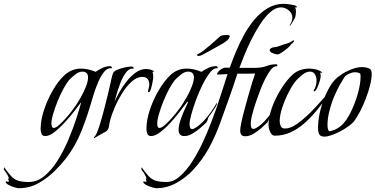

<svg xmlns="http://www.w3.org/2000/svg" viewBox="-209 -718 1987 1016"><path d="M-110 278Q-116 278 -133 273Q-150 268 -164.5 260Q-179 252 -179 244Q-179 242 -175 242Q-169 244 -166 244Q-165 244 -161 242Q-165 236 -165 230Q-165 225 -162 224Q-164 218 -167 212.5Q-170 207 -173 201Q-175 197 -182 188.5Q-189 180 -189 176Q-189 173 -187 167Q-166 196 -151 213Q-136 230 -115 237.5Q-94 245 -56 245Q-12 245 26.5 213Q65 181 96.5 130.5Q128 80 152.5 22Q177 -36 194.5 -89.5Q212 -143 221 -178Q209 -162 186 -132Q163 -102 135 -71.5Q107 -41 79.5 -19.5Q52 2 31 2Q15 2 10.5 -10.5Q6 -23 6 -36Q6 -82 24 -136.5Q42 -191 71 -241Q100 -291 134 -322Q172 -355 219 -355Q239 -355 258.5 -350.5Q278 -346 297 -338Q314 -350 334 -359Q354 -368 375 -368Q380 -368 383 -362V-359Q382 -356 380 -356.5Q378 -357 376 -357Q357 -357 340.5 -336Q324 -315 311 -284.5Q298 -254 289 -226Q280 -198 276 -184Q254 -105 221.5 -23.5Q189 58 137 124Q125 139 112 153.5Q99 168 85 182Q46 222 -3 250Q-52 278 -110 278ZM75 -41Q86 -41 102.5 -55.5Q119 -70 137.5 -90.5Q156 -111 170.5 -130Q185 -149 191 -158Q203 -176 218.5 -203Q234 -230 245.5 -259Q257 -288 257 -308Q257 -339 226 -339Q208 -339 188 -323Q168 -307 156 -294Q143 -278 126.5 -248Q110 -218 96 -183Q82 -148 72.5 -116Q63 -84 63 -63Q63 -57 65.5 -49Q68 -41 75 -41Z M290 13Q288 13 288 12Q288 8 291.5 4.5Q295 1 297 -2Q306 -17 317.5 -53.5Q329 -90 340.5 -134Q352 -178 361.5 -216.5Q371 -255 375 -275Q377 -283 379.5 -296Q382 -309 386 -322Q390 -335 395 -339Q404 -347 422 -353Q440 -359 458.5 -362.5Q477 -366 489 -366Q491 -366 494 -364Q497 -362 498 -360L499 -357Q498 -354 496 -354.5Q494 -355 492 -355Q473 -355 457 -333.5Q441 -312 429 -281Q417 -250 408.5 -221.5Q400 -193 397 -179Q407 -202 423.5 -231.5Q440 -261 462 -288.5Q484 -316 510 -334.5Q536 -353 565 -353Q569 -353 578.5 -351.5Q588 -350 596.5 -346.5Q605 -343 605 -338L604 -337H603L597 -339Q600 -332 601 -325Q602 -318 602 -311Q602 -305 598.5 -285Q595 -265 589.5 -247.5Q584 -230 578 -230Q574 -230 574 -233Q574 -238 577.5 -249.5Q581 -261 581 -271Q581 -289 572 -300Q563 -311 545 -311Q515 -311 487 -285.5Q459 -260 436 -222.5Q413 -185 397 -147Q381 -109 375 -85Q371 -72 368 -51.5Q365 -31 353 -23Q350 -22 334.5 -13Q319 -4 304.5 4.5Q290 13 290 13Z M591 2Q575 2 570.5 -10.5Q566 -23 566 -36Q566 -83 584 -137Q602 -191 631 -240.5Q660 -290 694 -322Q730 -355 779 -355Q799 -355 818.5 -350.5Q838 -346 857 -338Q874 -350 894 -359Q914 -368 935 -368Q940 -368 943 -362V-359Q943 -356 940.5 -356.5Q938 -357 936 -357Q920 -357 901 -332.5Q882 -308 863 -270Q844 -232 828.5 -190Q813 -148 803.5 -113Q794 -78 794 -60Q794 -53 796.5 -44Q799 -35 808 -35Q813 -35 816.5 -37Q820 -39 824 -41Q846 -54 867.5 -76.5Q889 -99 907.5 -125.5Q926 -152 938 -174Q939 -173 939 -170Q939 -164 932 -152.5Q925 -141 916 -128Q907 -115 899.5 -105Q892 -95 892 -93Q891 -86 889 -81.5Q887 -77 883 -70Q870 -57 850 -40Q830 -23 808.5 -10.5Q787 2 767 2Q736 2 736 -31Q736 -51 744.5 -77.5Q753 -104 764.5 -130.5Q776 -157 785 -175Q785 -176 785 -178Q785 -180 784 -180Q783 -180 781 -178Q769 -162 746 -132Q723 -102 695.5 -71.5Q668 -41 640 -19.5Q612 2 591 2ZM635 -41Q646 -41 662.5 -55.5Q679 -70 697.5 -90.5Q716 -111 730.5 -130Q745 -149 751 -158Q763 -176 778.5 -203Q794 -230 805.5 -259Q817 -288 817 -308Q817 -339 786 -339Q768 -339 748 -323Q728 -307 716 -294Q703 -278 686.5 -248Q670 -218 656 -183Q642 -148 632.5 -116Q623 -84 623 -63Q623 -57 625 -49Q627 -41 635 -41ZM843 -422Q838 -422 834 -424.5Q830 -427 837 -431Q851 -437 869 -451Q887 -465 905.5 -481Q924 -497 938 -510Q952 -523 958 -527Q962 -530 971 -531.5Q980 -533 989 -533Q1007 -533 1007 -527Q1006 -522 1001 -513Q996 -504 972 -489Q970 -488 952.5 -478Q935 -468 912.5 -455.5Q890 -443 871.5 -433Q853 -423 850 -423Q848 -422 843 -422Z M618 278Q611 278 594.5 273Q578 268 563.5 260Q549 252 549 244Q549 242 553 242Q557 244 561 244Q563 244 567 242Q563 236 563 230Q563 225 566 224L557 205Q555 200 547 190Q539 180 539 176Q539 170 540 167Q561 196 576.5 213Q592 230 613 237.5Q634 245 672 245Q709 245 743.5 214.5Q778 184 808.5 136.5Q839 89 864 35Q889 -19 907 -66.5Q925 -114 935 -142Q951 -188 965.5 -234Q980 -280 995 -326L941 -323Q940 -324 940 -327Q940 -333 948 -341Q956 -349 966 -354.5Q976 -360 981 -360H1007Q1020 -397 1038.5 -442Q1057 -487 1081.5 -532Q1106 -577 1137.5 -614.5Q1169 -652 1208 -675Q1247 -698 1294 -698Q1299 -698 1315.5 -696Q1332 -694 1347 -690.5Q1362 -687 1362 -680Q1362 -678 1361 -678Q1361 -678 1360.5 -678Q1360 -678 1360 -679L1353 -680Q1357 -671 1357 -656Q1357 -649 1355.5 -638.5Q1354 -628 1351 -622Q1350 -620 1344 -609.5Q1338 -599 1332 -590Q1326 -581 1325 -581Q1324 -582 1324 -583Q1324 -584 1331 -597.5Q1338 -611 1338 -625Q1338 -648 1318.5 -663.5Q1299 -679 1278 -679Q1250 -679 1221.5 -654Q1193 -629 1167 -589Q1141 -549 1119.5 -505Q1098 -461 1082 -421.5Q1066 -382 1058 -359H1140Q1176 -359 1201 -368.5Q1226 -378 1251 -378Q1259 -378 1259 -371Q1259 -367 1252 -367Q1238 -367 1223 -347.5Q1208 -328 1193 -298Q1178 -268 1166 -235.5Q1154 -203 1145 -176.5Q1136 -150 1133 -139Q1128 -123 1123 -101.5Q1118 -80 1118 -62Q1118 -55 1120 -45.5Q1122 -36 1132 -36Q1139 -36 1147 -41Q1169 -54 1190.5 -76.5Q1212 -99 1230.5 -125.5Q1249 -152 1260 -174Q1262 -173 1262 -170Q1262 -164 1255 -152.5Q1248 -141 1239 -128Q1230 -115 1222.5 -105Q1215 -95 1215 -93Q1214 -85 1212 -81.5Q1210 -78 1206 -70Q1194 -58 1174 -40.5Q1154 -23 1132 -10Q1110 3 1090 3Q1074 3 1068 -5Q1062 -13 1062 -28Q1062 -40 1068 -69Q1074 -98 1084 -135.5Q1094 -173 1105 -211.5Q1116 -250 1125.5 -281.5Q1135 -313 1141 -329Q1127 -328 1105.5 -328Q1084 -328 1063 -328H1047Q1037 -295 1025.5 -262.5Q1014 -230 1003 -198Q979 -130 954.5 -63Q930 4 896.5 65.5Q863 127 812 182Q775 222 724.5 250Q674 278 618 278ZM1259 -430Q1251 -430 1234.5 -436.5Q1218 -443 1218 -453Q1218 -454 1218.5 -454.5Q1219 -455 1219 -456Q1224 -466 1241.5 -468Q1259 -470 1268 -474Q1288 -482 1307 -487Q1326 -492 1343 -505Q1347 -503 1347 -501Q1347 -497 1338.5 -490Q1330 -483 1327 -478Q1323 -472 1309.5 -460.5Q1296 -449 1281 -439.5Q1266 -430 1259 -430Z M1245 0Q1234 0 1226.5 -10Q1219 -20 1215.5 -33Q1212 -46 1212 -55Q1212 -99 1230.5 -149.5Q1249 -200 1278 -246.5Q1307 -293 1338 -322Q1356 -339 1379.5 -347Q1403 -355 1427 -355Q1443 -355 1461.5 -351Q1480 -347 1493 -337Q1493 -336 1493.5 -335.5Q1494 -335 1494 -334Q1494 -332 1493 -332H1492L1485 -334Q1488 -325 1488 -316Q1488 -307 1483 -289.5Q1478 -272 1471 -256Q1464 -240 1456 -235Q1456 -235 1454 -235Q1451 -235 1451 -240Q1451 -242 1453 -244Q1455 -246 1456 -248Q1461 -259 1463.5 -270Q1466 -281 1466 -292Q1466 -309 1458 -324Q1450 -339 1430 -339Q1412 -339 1392 -323Q1372 -307 1360 -294Q1340 -271 1319.5 -231.5Q1299 -192 1285 -150Q1271 -108 1271 -77Q1271 -63 1276.5 -50.5Q1282 -38 1299 -38Q1324 -38 1352 -55.5Q1380 -73 1408 -98.5Q1436 -124 1459.5 -149.5Q1483 -175 1498.5 -192.5Q1514 -210 1516 -210Q1519 -210 1519 -205Q1519 -203 1518.5 -201Q1518 -199 1517 -197Q1492 -164 1463.5 -129.5Q1435 -95 1401.5 -65.5Q1368 -36 1329 -18Q1290 0 1245 0Z M1508 5Q1489 5 1481.5 -5.5Q1474 -16 1474 -43Q1474 -82 1484 -125Q1494 -168 1511 -208.5Q1528 -249 1549 -279Q1565 -301 1592 -320Q1619 -339 1650 -351Q1681 -363 1708 -363Q1717 -363 1730 -360.5Q1743 -358 1750 -352Q1755 -348 1756.5 -341Q1758 -334 1758 -328Q1758 -302 1749.5 -267.5Q1741 -233 1727 -197Q1713 -161 1697 -129.5Q1681 -98 1665 -77Q1656 -65 1636 -50.5Q1616 -36 1592.5 -23.5Q1569 -11 1546 -3Q1523 5 1508 5ZM1535 -23Q1582 -33 1611 -68Q1634 -95 1654 -139Q1674 -183 1686.5 -230Q1699 -277 1699 -312Q1699 -315 1698.5 -322Q1698 -329 1695 -330Q1683 -336 1668 -336Q1658 -336 1642 -329.5Q1626 -323 1618 -315Q1613 -310 1608.5 -301.5Q1604 -293 1600 -287Q1581 -257 1563.5 -217Q1546 -177 1535 -135Q1524 -93 1524 -56Q1524 -44 1526.5 -34.5Q1529 -25 1535 -23Z"/></svg>

Font: Beau Rivage
Style: Regular
Weight: 400
Designer: Robert E. Leuschke
Foundry: Robert E. Leuschke
Version: Version 1.010; ttfautohint (v1.8.3)